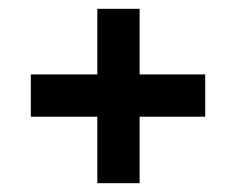

<svg xmlns="http://www.w3.org/2000/svg" viewBox="-20 -551 536 436"><path d="M201 -286H50V-382H201V-531H297V-382H446V-286H297V-135H201Z"/></svg>

Font: Lineal Medium
Style: Regular
Weight: 600
Designer: Created by Frank Adebiaye with contributions from Anton Moglia & Ariel Martín Pérez
Created by Frank ADEBIAYE with FontF
Foundry: Velvetyne Type Foundry
Version: Version 2.000